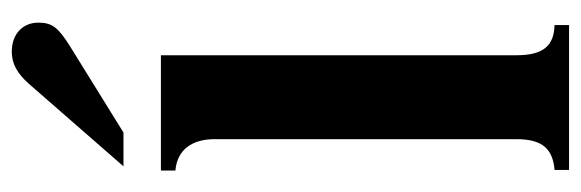

<svg xmlns="http://www.w3.org/2000/svg" viewBox="-342 -620 963 318"><g transform="rotate(-90 139.0 -461.5)"><path d="M22 -738H78L220 -826C252 -846 260 -856 260 -879C260 -905 241 -923 212 -923C192 -923 176 -914 159 -895ZM256 0V-24C223 -25 206 -41 206 -87V-676H15V-652C50 -649 67 -624 67 -587V-87C67 -43 50 -27 16 -24V0Z"/></g></svg>

Font: STIXGeneral
Style: Bold
Weight: 700
Designer: MicroPress Inc., with final additions and corrections provided by Coen Hoffman, Elsevier (retired)
Version: Version 1.1.0